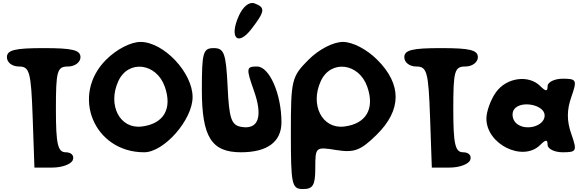

<svg xmlns="http://www.w3.org/2000/svg" viewBox="-20 -1085 3959 1305"><path d="M27 -696C27 -661 62 -633 108 -633C181 -633 191 -598 202 -290L214 54H335C402 54 465 31 475 2C486 -27 465 -50 427 -50C373 -50 360 -104 360 -342C360 -604 368 -633 443 -633C489 -633 527 -662 527 -696C527 -745 473 -758 277 -758C81 -758 27 -745 27 -696Z M701 -679C459 -437 618 -50 960 -50C1095 -50 1289 -271 1289 -425C1289 -592 1092 -800 935 -800C869 -800 772 -750 701 -679ZM1100 -496C1153 -346 1093 -243 943 -225C794 -207 710 -371 784 -533C851 -681 1043 -658 1100 -496Z M1352 -475C1352 -154 1417 -50 1618 -50C1797 -50 1893 -121 1893 -254C1893 -446 1811 -633 1727 -633C1654 -633 1652 -621 1705 -471C1769 -292 1737 -201 1618 -223C1552 -235 1537 -281 1527 -498C1516 -723 1503 -758 1433 -758C1360 -758 1352 -729 1352 -475ZM1604 -979C1536 -829 1595 -766 1689 -888C1782 -1009 1785 -1034 1710 -1062C1675 -1075 1632 -1041 1604 -979Z M2077 -679C1961 -563 1957 -541 1957 -179C1957 171 1963 200 2040 200C2108 200 2123 173 2123 56C2123 -86 2125 -88 2267 -65C2388 -46 2431 -62 2540 -169C2711 -338 2712 -511 2544 -679C2473 -750 2377 -800 2311 -800C2245 -800 2148 -750 2077 -679ZM2476 -496C2529 -346 2469 -243 2319 -225C2170 -207 2086 -371 2160 -533C2227 -681 2419 -658 2476 -496Z M2728 -696C2728 -661 2763 -633 2809 -633C2882 -633 2892 -598 2903 -290L2915 54H3036C3103 54 3166 31 3176 2C3187 -27 3166 -50 3128 -50C3074 -50 3061 -104 3061 -342C3061 -604 3069 -633 3144 -633C3190 -633 3228 -662 3228 -696C3228 -745 3174 -758 2978 -758C2782 -758 2728 -745 2728 -696Z M3351 -458C3315 -408 3286 -327 3286 -279C3286 -104 3534 18 3652 -100C3690 -138 3702 -138 3702 -100C3702 -73 3750 -50 3804 -50C3899 -50 3904 -58 3863 -175C3832 -263 3832 -337 3863 -425C3904 -542 3899 -550 3804 -550C3750 -550 3702 -527 3702 -500C3702 -462 3690 -462 3652 -500C3573 -579 3422 -558 3351 -458ZM3682 -300C3682 -225 3546 -190 3486 -250C3463 -273 3457 -313 3472 -338C3513 -406 3682 -375 3682 -300Z"/></svg>

Font: Hussar Skorodowane
Style: Bold
Weight: 700
Foundry: Cannot Into Space Fonts
Version: Version 0.892